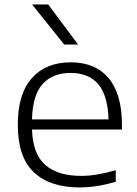

<svg xmlns="http://www.w3.org/2000/svg" viewBox="-20 -828 614 858"><path d="M335.5 9.5Q203 9.5 131.2 -58.2Q59.5 -126 59.5 -270.5Q59.5 -408.5 122.5 -479Q185.5 -549.5 296 -549.5Q406 -549.5 465.5 -478.5Q525 -407.5 525 -269.5V-249H123Q126.5 -139.5 182.5 -90.8Q238.5 -42 342.5 -42Q379 -42 417.5 -48.8Q456 -55.5 497.5 -67.5V-16Q413 9.5 335.5 9.5ZM295.5 -502Q214.5 -502 170 -452Q125.5 -402 123 -294.5H465Q462 -401.5 419 -451.8Q376 -502 295.5 -502ZM267 -629 123.5 -808H195.5L329 -629Z"/></svg>

Font: Encode Sans Expanded Expanded Light
Style: Regular
Weight: 300
Width: 7
Designer: Multiple Designers
Foundry: Impallari Type
Version: Version 3.000; ttfautohint (v1.8.3) -l 8 -r 50 -G 200 -x 14 